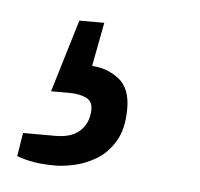

<svg xmlns="http://www.w3.org/2000/svg" viewBox="-107 -41 264 253"><g transform="rotate(5 25.5 85.5)"><path d="M-25 182Q-42 182 -54 180Q-66 178 -77 174L-72 143H-29Q-7 143 4 132Q15 121 15 104Q15 93 6 89Q-3 85 -16 85H-40L-11 -11H22L11 47Q31 48 46.5 60Q62 72 62 99Q62 126 52 142.5Q42 159 27.5 167.5Q13 176 -1.5 179Q-16 182 -25 182Z"/></g></svg>

Font: Archivo ExtraCondensed Thin
Style: Italic
Weight: 250
Width: 2
Italic angle: -10°
Designer: Hector Gatti
Foundry: Omnibus-Type
Version: Version 2.001